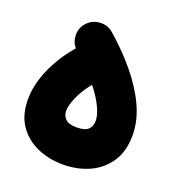

<svg xmlns="http://www.w3.org/2000/svg" viewBox="-106 -567 661 720"><g transform="rotate(20 224.5 -207.0)"><path d="M16.6 -118.2Q16.6 -178.2 44.7 -241.5Q72.8 -304.7 120.1 -358.9Q103 -379.4 102.8 -406.7Q102.5 -434.1 120.6 -455.1Q140.6 -478 171.6 -480.5Q202.6 -482.9 225.6 -462.9Q283.2 -413.1 329.8 -357.2Q376.5 -301.3 404.1 -242.4Q431.6 -183.6 431.6 -125.5Q431.6 -61 403.1 -18.3Q374.5 24.4 327.1 45.7Q279.8 66.9 222.7 66.9Q166.5 66.9 119.6 46.1Q72.8 25.4 44.7 -15.6Q16.6 -56.6 16.6 -118.2ZM166 -127.4Q166 -107.4 179.2 -94.5Q192.4 -81.5 222.7 -81.5Q256.3 -81.5 269.8 -94.2Q283.2 -106.9 283.2 -129.4Q283.2 -150.9 268.3 -182.6Q253.4 -214.4 224.1 -251.5Q195.8 -216.8 180.9 -182.9Q166 -148.9 166 -127.4Z"/></g></svg>

Font: Mikhak ExtraBold
Style: Regular
Weight: 800
Designer: Amin Abedi
Version: Version 3.3